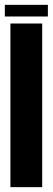

<svg xmlns="http://www.w3.org/2000/svg" viewBox="-34 -772 218 792"><path d="M9 0H140V-675H9ZM-14 -704H163.5V-752H-14Z"/></svg>

Font: Anybody UltraCondensed
Style: Bold
Weight: 700
Width: 1
Version: Version 1.113;gftools[0.9.25]